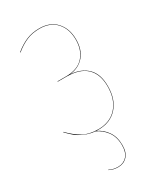

<svg xmlns="http://www.w3.org/2000/svg" viewBox="-184 -600 748 876"><g transform="rotate(-30 190.0 -162.5)"><path d="M314.9 -142.1Q314.9 -72.8 278.3 -32Q241.7 8.8 179.2 8.8H167Q197.3 22.5 217.5 51.5Q237.8 80.6 237.8 124Q237.8 162.6 219 182.4Q200.2 202.1 171.9 202.1Q145 202.1 125 190.9V189Q145 200.2 171.9 200.2Q199.7 200.2 217.8 180.9Q235.8 161.6 235.8 124Q235.8 79.1 213.9 50Q191.9 21 161.6 8.3Q132.8 5.9 107.2 -5.6Q81.5 -17.1 67.1 -29.1Q52.7 -41 33.2 -61L34.2 -63Q66.4 -29.8 98.6 -11.5Q130.9 6.8 179.2 6.8Q241.2 6.8 277.1 -33.4Q313 -73.7 313 -142.1Q313 -207 277.3 -240.5Q241.7 -273.9 171.9 -273.9H126L127 -275.9H171.9Q232.9 -275.9 263.4 -310.1Q293.9 -344.2 293.9 -398.9Q293.9 -455.6 262.7 -490.2Q231.4 -524.9 174.8 -524.9Q136.7 -524.9 106.9 -512.2Q77.1 -499.5 45.9 -474.1L44.9 -476.1Q76.2 -501.5 106.4 -514.2Q136.7 -526.9 174.8 -526.9Q231.9 -526.9 263.9 -491.5Q295.9 -456.1 295.9 -398.9Q295.9 -345.7 268.3 -313Q240.7 -280.3 192.9 -274.9Q249 -271 282 -238.5Q314.9 -206.1 314.9 -142.1Z"/></g></svg>

Font: Fira Sans Compressed Two
Style: Regular
Weight: 100
Width: 1
Designer: Carrois Corporate & Edenspiekermann AG
Foundry: Carrois Corporate GbR & Edenspiekermann AG
Version: Version 4.203;PS 004.203;hotconv 1.0.88;makeotf.lib2.5.64775